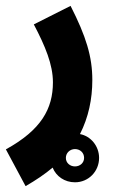

<svg xmlns="http://www.w3.org/2000/svg" viewBox="-61 -403 412 653"><path d="M26 230C61 210 92 189 118 167C130 197 159 217 194 217C240 217 276 180 276 134C276 94 248 60 211 53C240 -4 253 -66 253 -131C253 -210 232 -279 179 -383L54 -320C93 -246 119 -183 119 -123C119 -33 79 39 -41 105ZM194 163C177 163 163 151 163 134C163 117 177 104 194 104C211 104 225 116 225 134C225 151 211 163 194 163Z"/></svg>

Font: Noto Sans Arabic UI XCn
Style: Bold
Weight: 700
Width: 2
Designer: Monotype Design Team, Nadine Chahine and Nizar Qandah
Foundry: Monotype Imaging Inc.
Version: Version 2.010